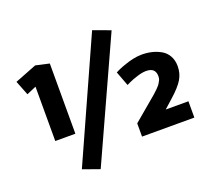

<svg xmlns="http://www.w3.org/2000/svg" viewBox="-133 -928 1286 1157"><g transform="rotate(-20 510.5 -349.5)"><path d="M218.3 14.2 563 -752.4 673.3 -711.9 325.2 52.2ZM126 -200.7V-549.3L64.9 -522.9L28.3 -615.7L168 -670.4L254.9 -650.9V-200.7ZM843.8 -354Q843.8 -382.3 829.3 -396.2Q814.9 -410.2 783.2 -410.2Q759.8 -410.2 726.8 -399.9Q693.8 -389.6 672.4 -379.4L650.9 -369.1L615.7 -462.4L619.1 -463.9Q622.6 -465.8 628.7 -468.8Q634.8 -471.7 643.6 -475.6L662.6 -483.4L685.1 -491.2Q696.8 -495.6 710.2 -499.3Q723.6 -502.9 736.8 -505.9Q750 -508.8 764.4 -510.5Q778.8 -512.2 792 -512.2Q826.7 -512.2 857.2 -504.9Q887.7 -497.6 914.8 -482.2Q941.9 -466.8 957.8 -438.5Q973.6 -410.2 973.6 -372.6Q973.6 -326.7 951.2 -289.1Q928.7 -251.5 872.6 -201.7L816.4 -151.4H961.9V-46.9H626.5V-131.8L753.4 -238.8L765.6 -249Q775.4 -256.8 779.3 -260.7L792 -272.5Q801.3 -280.3 805.7 -285.2L817.4 -297.9Q824.7 -305.7 828.1 -311.5L835.9 -325.2Q840.3 -332.5 842 -339.8Q843.8 -347.2 843.8 -354Z"/></g></svg>

Font: Nobile-bold
Style: Bold
Weight: 700
Version: Version 1.000;PS 001.000;hotconv 1.0.38